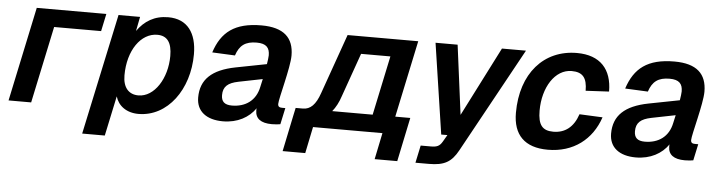

<svg xmlns="http://www.w3.org/2000/svg" viewBox="-44 -739 4059 1083"><g transform="rotate(5 1985.0 -198.0)"><path d="M14 0H142L234 -435H500L521 -534H127Z M444 150H572L620 -76C635 -24 682 12 750 12C915 12 1033 -151 1033 -350C1033 -470 980 -546 871 -546C793 -546 737 -511 696 -453L712 -534H590ZM741 -92C687 -92 653 -128 653 -198C653 -341 726 -442 818 -442C875 -442 901 -404 901 -329C901 -202 831 -92 741 -92Z M1411 -66C1411 -20 1442 4 1505 4C1523 4 1544 2 1553 0L1573 -93H1555C1539 -93 1531 -98 1531 -113C1531 -144 1582 -322 1582 -391C1582 -492 1525 -546 1399 -546C1247 -546 1173 -487 1135 -370L1264 -364C1283 -422 1316 -447 1380 -447C1435 -447 1454 -424 1454 -381C1454 -369 1451 -351 1448 -331L1273 -297C1141 -271 1078 -212 1078 -110C1078 -31 1136 12 1228 12C1311 12 1375 -24 1412 -78C1411 -74 1411 -70 1411 -66ZM1211 -135C1211 -183 1237 -206 1297 -218L1432 -245C1428 -227 1425 -211 1422 -200C1406 -121 1348 -81 1271 -81C1229 -81 1211 -99 1211 -135Z M1579 150H1707L1738 0H2131L2100 150H2228L2280 -99H2195L2287 -534H1887L1767 -195C1744 -128 1714 -99 1672 -99H1631L1622 -57ZM1885 -189 1972 -435H2138L2067 -99H1838C1857 -122 1873 -152 1885 -189Z M2331 150H2407C2493 150 2534 128 2572 58L2897 -534H2761L2561 -141L2510 -534H2385L2462 -21H2497L2475 17C2459 45 2443 51 2408 51H2352Z M3068 12C3213 12 3317 -69 3360 -197L3229 -203C3204 -128 3156 -92 3090 -92C3029 -92 3003 -122 3003 -204C3003 -336 3070 -442 3164 -442C3226 -442 3252 -412 3252 -338L3384 -345C3384 -471 3317 -546 3185 -546C2998 -546 2871 -404 2871 -180C2871 -56 2936 12 3068 12Z M3749 -66C3749 -20 3780 4 3843 4C3861 4 3882 2 3891 0L3911 -93H3893C3877 -93 3869 -98 3869 -113C3869 -144 3920 -322 3920 -391C3920 -492 3863 -546 3737 -546C3585 -546 3511 -487 3473 -370L3602 -364C3621 -422 3654 -447 3718 -447C3773 -447 3792 -424 3792 -381C3792 -369 3789 -351 3786 -331L3611 -297C3479 -271 3416 -212 3416 -110C3416 -31 3474 12 3566 12C3649 12 3713 -24 3750 -78C3749 -74 3749 -70 3749 -66ZM3549 -135C3549 -183 3575 -206 3635 -218L3770 -245C3766 -227 3763 -211 3760 -200C3744 -121 3686 -81 3609 -81C3567 -81 3549 -99 3549 -135Z"/></g></svg>

Font: Geist SemiBold
Style: Italic
Weight: 600
Italic angle: -12°
Designer: Basement.studio, Andrés Briganti, Mateo Zaragoza
Foundry: Basement.studio, Vercel, Andrés Briganti, Guido Ferreyra, Mateo Zaragoza
Version: Version 1.500